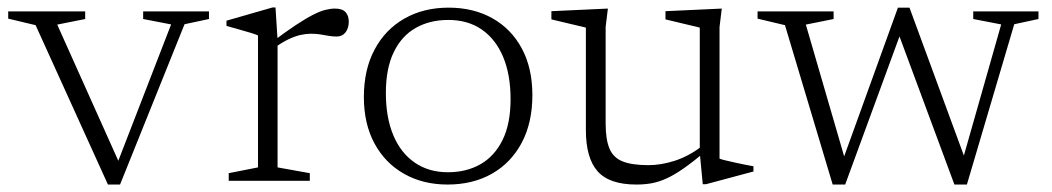

<svg xmlns="http://www.w3.org/2000/svg" viewBox="-20 -485 2821 515"><path d="M475 -420 302 10H269.5L75.5 -417.5L2 -435V-454.5H208.5V-434L133.5 -419L303.5 -40H292L439 -419.5L364 -434V-454.5H540.5V-434Z M878.5 -462Q898 -462 906.8 -452.5Q915.5 -443 915.5 -427Q915.5 -409.5 906.8 -398.2Q898 -387 883 -387Q871.5 -387 860.8 -389Q850 -391 838.5 -392.8Q827 -394.5 813.5 -394.5Q800.5 -394.5 786 -391.2Q771.5 -388 754.2 -379.8Q737 -371.5 716.5 -357.5L706 -369.5Q744.5 -398.5 772 -416.8Q799.5 -435 819 -445Q838.5 -455 852.8 -458.5Q867 -462 878.5 -462ZM724.5 -378V-36L811 -20.5V0H593.5V-20.5L672 -36V-390Q665.5 -393 652.8 -396.8Q640 -400.5 623 -405.5Q606 -410.5 587.5 -415.5V-429.5L711 -465H719Z M1181.5 -23Q1231 -23 1268.8 -44.5Q1306.5 -66 1328 -109.5Q1349.5 -153 1349.5 -219Q1349.5 -285 1329.5 -332.5Q1309.5 -380 1272.2 -405.8Q1235 -431.5 1182.5 -431.5Q1133 -431.5 1095.2 -410.2Q1057.5 -389 1036.2 -345.2Q1015 -301.5 1015 -235.5Q1015 -170 1035 -122.2Q1055 -74.5 1092.5 -48.8Q1130 -23 1181.5 -23ZM1180.5 10Q1114.5 10 1063.8 -18.8Q1013 -47.5 984.5 -100.2Q956 -153 956 -224.5Q956 -298.5 984.8 -352.2Q1013.5 -406 1064.8 -435.2Q1116 -464.5 1183.5 -464.5Q1250 -464.5 1300.8 -436Q1351.5 -407.5 1379.8 -354.8Q1408 -302 1408 -230Q1408 -156 1379.5 -102.2Q1351 -48.5 1299.8 -19.2Q1248.5 10 1180.5 10Z M1604.5 -153.5Q1604.5 -111 1614.8 -86.5Q1625 -62 1650.2 -52Q1675.5 -42 1719.5 -42Q1752.5 -42 1789 -53.5Q1825.5 -65 1862 -92L1872 -78.5Q1839 -51 1814 -33.5Q1789 -16 1768.2 -6.5Q1747.5 3 1728.2 6.5Q1709 10 1687 10Q1614.5 10 1583 -25.5Q1551.5 -61 1551.5 -136V-411L1459 -433V-455L1610.5 -462L1604.5 -412.5ZM1865 9 1857 -75V-411L1765 -433V-455L1916 -462L1910 -412.5V-59.5Q1914.5 -57.5 1926 -54.8Q1937.5 -52 1952 -48.8Q1966.5 -45.5 1979.8 -43Q1993 -40.5 2001 -39V-25L1874 9Z M2665.5 -419.5 2590.5 -434V-454.5H2765.5V-434L2700.5 -420L2573.5 10H2540L2386.5 -404L2399 -404.5L2247 10H2213.5L2085.5 -417.5L2012 -435V-454.5H2216V-434L2141.5 -419L2251 -42.5L2234.5 -38.5L2388.5 -464.5H2419.5L2573 -47H2559.5Z"/></svg>

Font: Newsreader 14pt Light
Style: Regular
Weight: 300
Designer: Hugues Gentile
Foundry: Production Type
Version: Version 1.003